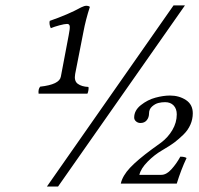

<svg xmlns="http://www.w3.org/2000/svg" viewBox="-20 -677 733 707"><path d="M227.1 -588.9Q217.8 -588.9 198.7 -583.7Q179.7 -578.6 167 -573.2Q160.2 -588.4 163.1 -600.1Q231.9 -624 278.8 -649.9Q290.5 -655.8 298.8 -655.8Q305.7 -655.8 311 -651.9Q295.4 -604 287.1 -559.1L256.8 -404.8Q252 -378.9 266.4 -368.4Q280.8 -357.9 305.2 -356.9Q307.1 -354.5 305.7 -345.2Q304.2 -335.9 301.8 -332H122.1Q120.1 -348.6 127.9 -357.9Q199.2 -365.7 204.1 -395L232.9 -546.9Q237.8 -571.3 236.8 -580.1Q235.8 -588.9 227.1 -588.9ZM152.8 9.8 619.1 -657.2H661.1L193.8 9.8ZM474.1 -244.1Q474.1 -270.5 498.8 -290Q523.4 -309.6 552.5 -317.4Q581.5 -325.2 606 -325.2Q639.6 -325.2 664.8 -308.6Q689.9 -292 689.9 -259.8Q689.9 -237.8 680.9 -217.5Q671.9 -197.3 655 -180.9Q638.2 -164.6 622.6 -152.8Q606.9 -141.1 585.9 -128.9L576.2 -123Q548.3 -106.9 523.4 -81.5Q498.5 -56.2 493.2 -33.2H574.2Q592.8 -33.2 611.3 -53.7Q629.9 -74.2 644 -100.1Q659.7 -100.1 667 -95.2Q646.5 -51.8 630.9 -1H424.8Q431.2 -29.8 458.7 -59.1Q486.3 -88.4 540 -127.9L573.2 -151.9Q598.6 -170.9 614.7 -198.2Q630.9 -225.6 630.9 -255.9Q630.9 -276.4 619.4 -288.6Q607.9 -300.8 587.9 -300.8Q575.7 -300.8 563.5 -297.9Q551.3 -294.9 540 -284.9Q528.8 -274.9 528.8 -259.8Q528.8 -244.6 520.5 -234.4Q512.2 -224.1 497.1 -224.1Q487.8 -224.1 481 -230Q474.1 -235.8 474.1 -244.1Z"/></svg>

Font: Common Serif
Style: Italic
Weight: 400
Italic angle: -12°
Designer: Philipp H. Poll, Khaled Hosny
Foundry: Stefan Peev, Context Ltd.
Version: Version 1.026